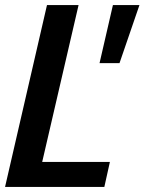

<svg xmlns="http://www.w3.org/2000/svg" viewBox="-20 -740 572 760"><path d="M0 0 166 -720H291L147 -99H415L393 0ZM453 -490H374L427 -720H532Z"/></svg>

Font: Instrument Sans SemiCondensed SemiBold Italic
Style: Regular
Weight: 600
Width: 4
Italic angle: -13°
Designer: Rodrigo Fuenzalida
Foundry: fragTYPE
Version: Version 1.000; ttfautohint (v1.8.4.7-5d5b);gftools[0.9.28]